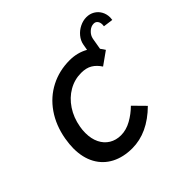

<svg xmlns="http://www.w3.org/2000/svg" viewBox="-161 -833 1016 1016"><g transform="rotate(-45 347.0 -324.5)"><path d="M66.5 -213Q66.5 -242.5 73 -281.5Q88 -365.5 131.2 -428Q174.5 -490.5 239.5 -524Q304.5 -557.5 382.5 -557.5Q439.5 -557.5 486.5 -531L492.5 -565Q497 -589.5 514.2 -610.5Q531.5 -631.5 556.2 -643.8Q581 -656 606 -656Q631.5 -656 651.8 -644Q672 -632 683.2 -611.5Q694.5 -591 694.5 -566Q694.5 -557.5 693 -548.5L638 -556Q638.5 -562 639 -568Q639 -584.5 631 -594.5Q623 -604.5 609.5 -604.5Q589 -604.5 571.5 -588.2Q554 -572 550 -550.5L539 -486.5Q550 -472 557 -460.5L484 -408.5Q465.5 -437 440.8 -452Q416 -467 378 -467Q328.5 -467 285.5 -442.2Q242.5 -417.5 212.8 -372.8Q183 -328 173 -270.5Q169 -250 169 -226Q169 -182.5 184.8 -150.5Q200.5 -118.5 229 -101.2Q257.5 -84 294 -84Q333.5 -84 372 -105.5Q410.5 -127 441.5 -158L504.5 -94Q402.5 7 287.5 7Q221 7 171 -19Q121 -45 93.8 -94.5Q66.5 -144 66.5 -213Z"/></g></svg>

Font: JuliaMono Medium
Style: Italic
Weight: 500
Italic angle: -9°
Monospace: yes
Designer: cormullion
Foundry: corm
Version: Version 0.054; ttfautohint (v1.8.4)